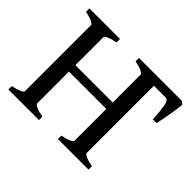

<svg xmlns="http://www.w3.org/2000/svg" viewBox="-134 -823 1030 1030"><g transform="rotate(45 381.0 -307.5)"><path d="M399.4 0V-25.9Q432.1 -32.7 450.4 -41Q468.8 -49.3 468.8 -55.7V-559.1Q468.8 -564.9 451.7 -573.7Q434.6 -582.5 399.4 -589.4V-615.2H631.3V-589.4Q598.1 -585.4 579.8 -581.3Q561.5 -577.1 561.5 -570.3V-55.7Q561.5 -49.8 578.9 -41.3Q596.2 -32.7 631.3 -25.9V0ZM171.9 -297.9V-346.7H478.5V-297.9ZM23.4 0V-25.9Q56.2 -32.7 74.5 -41Q92.8 -49.3 92.8 -55.7V-559.1Q92.8 -564.9 75.7 -573.7Q58.6 -582.5 23.4 -589.4V-615.2H255.4V-589.4Q222.2 -582.5 203.9 -574.2Q185.5 -565.9 185.5 -559.1V-55.7Q185.5 -49.8 202.6 -41.3Q219.7 -32.7 255.4 -25.9V0ZM712.9 -434.6H684.6Q682.1 -492.7 675.8 -529.5Q669.4 -566.4 650.4 -566.4H488.8L502.9 -615.2H724.6L741.2 -602.1Q740.2 -589.4 737.3 -566.9Q734.4 -544.4 729.7 -518.6Q725.1 -492.7 720.7 -470Q716.3 -447.3 712.9 -434.6Z"/></g></svg>

Font: Gentium Book Plus
Style: Regular
Weight: 400
Designer: Victor Gaultney, Annie Olsen, Iska Routamaa, Becca Hirsbrunner
Foundry: SIL International
Version: Version 6.101